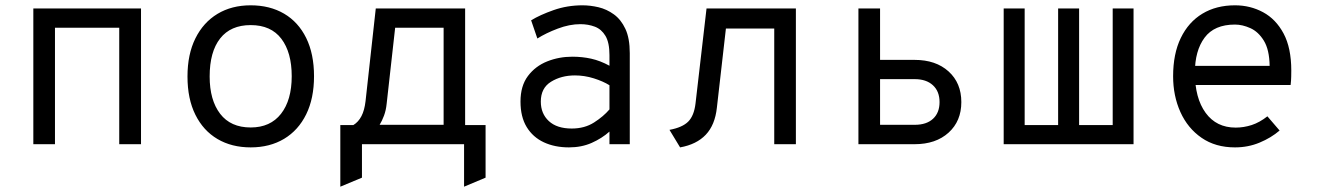

<svg xmlns="http://www.w3.org/2000/svg" viewBox="-20 -543 4968 723"><path d="M105.5 0V-511H511V0H429V-438.5H187V0Z M924 12Q852.5 12 799 -19.5Q745.5 -51 715.8 -110.8Q686 -170.5 686 -255Q686 -338.5 715.8 -398.5Q745.5 -458.5 799 -490.8Q852.5 -523 924 -523Q996 -523 1049.8 -491.5Q1103.5 -460 1133 -400Q1162.5 -340 1162.5 -256Q1162.5 -172.5 1133 -112.5Q1103.5 -52.5 1049.8 -20.2Q996 12 924 12ZM924 -63Q998 -63 1038.2 -114.5Q1078.5 -166 1078.5 -256Q1078.5 -345.5 1039.5 -397Q1000.5 -448.5 924 -448.5Q848.5 -448.5 809 -398.2Q769.5 -348 769.5 -255Q769.5 -166 809 -114.5Q848.5 -63 924 -63Z M1261.5 160V-72H1310.5Q1329.5 -83.5 1341 -105.5Q1352.5 -127.5 1356.5 -162L1395 -511H1731.5V-72H1808.5V126L1727.5 160V0H1343V126ZM1409.5 -73H1650.5V-438.5H1468L1436 -152.5Q1433.5 -127.5 1426 -107.5Q1418.5 -87.5 1409.5 -73Z M2122.5 12Q2069 12 2027.8 -7.2Q1986.5 -26.5 1963.2 -64.8Q1940 -103 1940 -160.5Q1940 -219.5 1968 -256.8Q1996 -294 2040.5 -311.8Q2085 -329.5 2135 -329.5Q2172.5 -329.5 2206.2 -322Q2240 -314.5 2275 -295.5V-335.5Q2275 -382.5 2260 -407.8Q2245 -433 2220 -442.5Q2195 -452 2165.5 -452Q2124.5 -452 2080.2 -435.2Q2036 -418.5 2003.5 -398L1980 -466.5Q2013.5 -487 2064.8 -505Q2116 -523 2173.5 -523Q2202.5 -523 2233.5 -515.8Q2264.5 -508.5 2291.5 -489Q2318.5 -469.5 2335 -434.2Q2351.5 -399 2351.5 -342.5V0H2275V-47.5Q2246.5 -22 2208.2 -5Q2170 12 2122.5 12ZM2133 -59Q2181.5 -59 2217 -81.8Q2252.5 -104.5 2275 -131V-222Q2251 -237 2216 -248Q2181 -259 2145 -259Q2093.5 -259 2055 -235.2Q2016.5 -211.5 2016.5 -160.5Q2016.5 -115 2046.8 -87Q2077 -59 2133 -59Z M2541 12 2501 -54Q2549.5 -63 2571.5 -85Q2593.5 -107 2599 -153L2640.5 -511H2977V0H2895.5V-435.5H2713.5L2679.5 -137.5Q2672.5 -72.5 2637.8 -35.8Q2603 1 2541 12Z M3212.5 0V-511H3294V-317.5H3424Q3504 -317.5 3552 -274Q3600 -230.5 3600 -158.5Q3600 -87 3552 -43.5Q3504 0 3424 0ZM3294 -73H3424.5Q3469 -73 3493.5 -95.8Q3518 -118.5 3518 -158.5Q3518 -199 3493 -222Q3468 -245 3424.5 -245H3294Z M3759.5 0V-511H3838.5V-72H3964.5V-511H4043.5V-72H4170V-511H4248.5V0Z M4630.5 12Q4557 12 4504.8 -24Q4452.5 -60 4425 -121Q4397.5 -182 4397.5 -256Q4397.5 -340.5 4426.5 -400.2Q4455.5 -460 4507.8 -491.5Q4560 -523 4630.5 -523Q4688 -523 4736.2 -497Q4784.5 -471 4813.5 -416.8Q4842.5 -362.5 4842.5 -277.5Q4842.5 -268 4842.2 -254.2Q4842 -240.5 4840 -223H4461.5V-295H4761Q4760 -356 4739.2 -389.8Q4718.5 -423.5 4688.5 -437Q4658.5 -450.5 4630.5 -450.5Q4552.5 -450.5 4516 -401.2Q4479.5 -352 4479.5 -269.5Q4479.5 -173.5 4520 -118Q4560.5 -62.5 4633 -62.5Q4663.5 -62.5 4693.5 -72.2Q4723.5 -82 4752.5 -105L4798.5 -51.5Q4766.5 -24 4723.2 -6Q4680 12 4630.5 12Z"/></svg>

Font: Overpass Mono
Style: Regular
Weight: 400
Designer: Delve Withrington, Dave Bailey
Foundry: Delve Fonts LLC
Version: Version 4.000